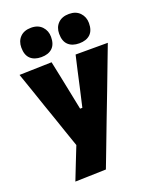

<svg xmlns="http://www.w3.org/2000/svg" viewBox="-168 -831 903 1123"><g transform="rotate(-20 283.0 -270.0)"><path d="M102 197.5Q121 149 141 98.2Q161 47.5 180.5 -1.5Q164 -49 147.5 -96.8Q131 -144.5 115.5 -190.5L84 -281Q66 -334.5 46.5 -391Q27 -447 8.5 -500.5L210 -506Q220 -457 230 -410.5Q239.5 -364 249.5 -315L274 -194H288L315.5 -314.5Q326 -362 336.2 -407.8Q346.5 -453.5 357.5 -500.5H558Q542.5 -460.5 528.5 -423Q514 -385 497 -340Q479.5 -294.5 456 -232L402 -91.5Q366 4 340.2 71Q314.5 138 294 192ZM401 -554.5Q357.5 -554.5 333 -577.5Q308.5 -600.5 308.5 -647Q308.5 -687 333.2 -712Q358 -737 402 -737Q445 -737 469.5 -711Q494 -685 494 -647Q494 -600.5 469.5 -577.5Q445 -554.5 401 -554.5ZM165 -554.5Q121.5 -554.5 97.2 -577.5Q73 -600.5 73 -647Q73 -687 97.5 -712Q122 -737 166 -737Q209 -737 233.5 -711Q258 -685 258 -647Q258 -600.5 233.5 -577.5Q209 -554.5 165 -554.5Z"/></g></svg>

Font: Heraclito ExtraBold
Style: Regular
Weight: 800
Designer: Kostas Bartsokas (font) & Cristiano Sobral (main changes)
Foundry: Kostas Bartsokas (font) & Cristiano Sobral (main changes)
Version: Version 1.00;July 8, 2020;FontCreator 13.0.0.2655 64-bit